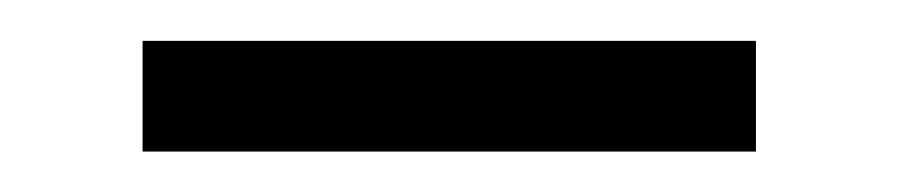

<svg xmlns="http://www.w3.org/2000/svg" viewBox="-20 -688 440 94"><path d="M49.8 -613.8V-668H350.1V-613.8Z"/></svg>

Font: Prompt Light
Style: Regular
Weight: 300
Designer: Katatrad Team
Foundry: CadsonDemak
Version: Version 1.000;PS 001.000;hotconv 1.0.88;makeotf.lib2.5.64775